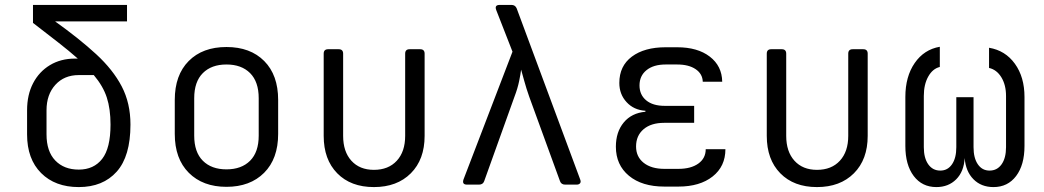

<svg xmlns="http://www.w3.org/2000/svg" viewBox="-20 -750 4240 780"><path d="M300 10Q204 10 147 -47Q90 -104 90 -204V-302Q90 -365 114.5 -412Q139 -459 183 -485.5Q227 -512 285 -512H296Q261 -543 216 -578Q171 -613 114 -657V-730H496V-663H204Q302 -593 370.5 -530Q439 -467 474.5 -399Q510 -331 510 -244Q510 -115 454 -52.5Q398 10 300 10ZM300 -61Q361 -61 395 -104.5Q429 -148 429 -244Q429 -307 414 -353.5Q399 -400 361 -445H300Q241 -445 205 -405.5Q169 -366 169 -302V-204Q169 -135 204.5 -98Q240 -61 300 -61Z M900 9Q804 9 747 -48Q690 -105 690 -206V-344Q690 -445 746.5 -502Q803 -559 900 -559Q997 -559 1053.5 -502Q1110 -445 1110 -344V-206Q1110 -105 1053 -48Q996 9 900 9ZM900 -62Q961 -62 996 -97Q1031 -132 1031 -199V-351Q1031 -418 996 -453Q961 -488 900 -488Q839 -488 804 -453Q769 -418 769 -351V-199Q769 -132 804 -97Q839 -62 900 -62Z M1499 10Q1405 10 1350 -46Q1295 -102 1295 -198V-532Q1295 -550 1313 -550H1356Q1374 -550 1374 -532V-198Q1374 -134 1407.5 -97Q1441 -60 1499 -60Q1558 -60 1592 -97Q1626 -134 1626 -198V-532Q1626 -550 1644 -550H1687Q1705 -550 1705 -532V-198Q1705 -102 1649 -46Q1593 10 1499 10Z M1877 0Q1856 0 1863 -21L2062 -540L1996 -709Q1988 -730 2010 -730H2058Q2073 -730 2079 -716L2337 -21Q2341 -11 2336.5 -5.5Q2332 0 2323 0H2276Q2260 0 2255 -14L2130 -357Q2118 -391 2110 -420.5Q2102 -450 2097 -467Q2095 -450 2089 -420.5Q2083 -391 2070 -357L1947 -14Q1942 0 1926 0Z M2736 8H2679Q2588 8 2535 -36Q2482 -80 2482 -154Q2482 -214 2514 -252.5Q2546 -291 2602 -296V-300Q2555 -303 2525.5 -335Q2496 -367 2496 -413Q2496 -482 2547 -520Q2598 -558 2684 -558H2731Q2814 -558 2863.5 -520Q2913 -482 2914 -418H2835Q2834 -450 2806 -469Q2778 -488 2731 -488H2684Q2635 -488 2606.5 -465Q2578 -442 2578 -403Q2578 -365 2605 -342.5Q2632 -320 2680 -320H2800V-251H2678Q2625 -251 2594.5 -225Q2564 -199 2564 -155Q2564 -113 2595 -88.5Q2626 -64 2679 -64H2736Q2787 -64 2817 -85.5Q2847 -107 2847 -144H2927Q2927 -74 2875 -33Q2823 8 2736 8Z M3299 10Q3205 10 3150 -46Q3095 -102 3095 -198V-532Q3095 -550 3113 -550H3156Q3174 -550 3174 -532V-198Q3174 -134 3207.5 -97Q3241 -60 3299 -60Q3358 -60 3392 -97Q3426 -134 3426 -198V-532Q3426 -550 3444 -550H3487Q3505 -550 3505 -532V-198Q3505 -102 3449 -46Q3393 10 3299 10Z M3784 10Q3726 10 3692 -35Q3658 -80 3658 -157V-356Q3658 -439 3696 -494Q3734 -549 3798 -560V-478Q3769 -471 3751 -439Q3733 -407 3733 -360V-152Q3733 -108 3751 -82.5Q3769 -57 3800 -57Q3830 -57 3847.5 -82.5Q3865 -108 3865 -152V-355H3935V-152Q3935 -108 3952.5 -82.5Q3970 -57 4000 -57Q4031 -57 4049 -82.5Q4067 -108 4067 -152V-360Q4067 -405 4048 -436Q4029 -467 3998 -474V-556Q4064 -545 4103 -491Q4142 -437 4142 -356V-157Q4142 -80 4108 -35Q4074 10 4016 10Q3966 10 3934.5 -22Q3903 -54 3899 -108Q3896 -53 3864.5 -21.5Q3833 10 3784 10Z"/></svg>

Font: Pitagon Sans Mono Light
Style: Regular
Weight: 300
Monospace: yes
Designer: Travis Tran
Foundry: Pitagon
Version: Version 1.001; ttfautohint (v1.8.4.7-5d5b);gftools[0.9.26]